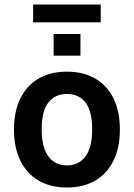

<svg xmlns="http://www.w3.org/2000/svg" viewBox="-20 -822 594 852"><path d="M277 10Q204 10 151.5 -20.5Q99 -51 70.5 -109Q42 -167 42 -247Q42 -328 70.5 -385.5Q99 -443 151.5 -473.5Q204 -504 277 -504Q350 -504 402.5 -473.5Q455 -443 483.5 -385.5Q512 -328 512 -247Q512 -167 483.5 -109Q455 -51 402.5 -20.5Q350 10 277 10ZM277 -88Q329 -88 359 -127.5Q389 -167 389 -248Q389 -329 359.5 -367Q330 -405 277 -405Q224 -405 194.5 -367Q165 -329 165 -248Q165 -167 195 -127.5Q225 -88 277 -88ZM127 -723V-802H427V-723ZM218 -575V-671H337V-575Z"/></svg>

Font: Nunito Sans 10pt SemiCondensed
Style: Bold
Weight: 700
Width: 4
Designer: Vernon Adams
Foundry: Vernon Adams
Version: Version 3.101;gftools[0.9.27]